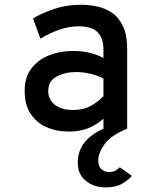

<svg xmlns="http://www.w3.org/2000/svg" viewBox="-20 -543 656 810"><path d="M426 247.5Q375.5 247.5 341.8 219.8Q308 192 308 143.5Q308 93.5 337.2 57.5Q366.5 21.5 416.5 0V-42.5Q393 -20.5 357.2 -4.2Q321.5 12 271 12Q217.5 12 175.2 -7Q133 -26 108.5 -64Q84 -102 84 -159Q84 -218 113.2 -255.2Q142.5 -292.5 188.5 -310.2Q234.5 -328 285 -328Q323.5 -328 355 -321Q386.5 -314 416.5 -298.5V-332Q416.5 -370 403.5 -392Q390.5 -414 367 -423Q343.5 -432 312.5 -432Q270.5 -432 228 -417Q185.5 -402 150.5 -379.5L119.5 -465Q155 -487.5 208.2 -505.2Q261.5 -523 322 -523Q354 -523 388.2 -516Q422.5 -509 451.8 -489.5Q481 -470 498.8 -432.8Q516.5 -395.5 516.5 -335V0Q448.5 27.5 421.5 64.8Q394.5 102 394.5 133.5Q394.5 159.5 408.5 171.2Q422.5 183 439.5 183Q456 183 467.2 176.8Q478.5 170.5 485.5 162.5L536.5 199Q522.5 215.5 495.8 231.5Q469 247.5 426 247.5ZM288.5 -79Q332.5 -79 364.2 -97Q396 -115 416.5 -137V-211.5Q394.5 -223.5 364 -231.2Q333.5 -239 300.5 -239Q254 -239 218.8 -220Q183.5 -201 183.5 -159Q183.5 -123.5 211 -101.2Q238.5 -79 288.5 -79Z"/></svg>

Font: Overpass Mono SemiBold
Style: Regular
Weight: 600
Monospace: yes
Designer: Delve Withrington, Dave Bailey
Foundry: Delve Fonts LLC
Version: Version 4.000